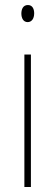

<svg xmlns="http://www.w3.org/2000/svg" viewBox="-20 -744 217 764"><path d="M91 -724C71 -724 65 -706 65 -690C65 -672 73 -656 90 -656C106 -656 116 -670 116 -691C116 -707 110 -724 91 -724ZM103 -527H77V0H103Z"/></svg>

Font: Noto Sans Malayalam ExtraCondensed Thin
Style: Regular
Weight: 100
Width: 2
Designer: Jelle Bosma - Monotype Design Team
Foundry: Monotype Imaging Inc.
Version: Version 2.104